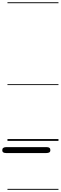

<svg xmlns="http://www.w3.org/2000/svg" viewBox="-71 -1246 537 1698"><path d="M-16.5 107.5Q-34 107.5 -42.5 101.5Q-51 95.5 -51 82Q-51 68.5 -41.8 61.8Q-32.5 55 -14.5 55H340.5Q358 55 366.2 61.5Q374.5 68 374.5 82Q374.5 95.5 365.5 101.5Q356.5 107.5 338 107.5ZM-16.5 107.5Q-34 107.5 -42.5 101.5Q-51 95.5 -51 82Q-51 68.5 -41.8 61.8Q-32.5 55 -14.5 55H340.5Q358 55 366.2 61.5Q374.5 68 374.5 82Q374.5 95.5 365.5 101.5Q356.5 107.5 338 107.5ZM-5 424.5H446V432.5H-5ZM-5 -16H446V0H-5ZM-5 -501.5H446V-493.5H-5ZM-5 -1226H446V-1218H-5Z"/></svg>

Font: Edu AU VIC WA NT Guides
Style: Regular
Weight: 400
Designer: Tina and Corey Anderson, Eben Sorkin, Mirko Velimirovic
Foundry: Google for Education
Version: Version 1.001